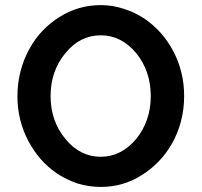

<svg xmlns="http://www.w3.org/2000/svg" viewBox="-20 -738 796 758"><path d="M707 -358.4C707 -422.9 692.4 -482.4 664.1 -536.1C635.7 -589.8 597.7 -631.8 550.8 -664.1C525.4 -680.7 498 -694.3 468.8 -703.1C439.5 -712.9 409.2 -717.8 377.9 -717.8C318.4 -717.8 264.6 -702.1 214.8 -670.9C165 -639.6 126 -598.6 97.7 -547.9C66.4 -492.2 48.8 -427.7 48.8 -358.4C48.8 -293.9 63.5 -235.4 91.8 -181.6C120.1 -127.9 158.2 -85 204.1 -53.7C229.5 -37.1 256.8 -23.4 286.1 -13.7C315.4 -4.9 345.7 0 377.9 0C437.5 0 491.2 -15.6 540 -46.9C589.8 -78.1 628.9 -119.1 658.2 -169.9C689.5 -224.6 707 -289.1 707 -358.4ZM377.9 -598.6C431.6 -598.6 478.5 -575.2 517.6 -528.3C555.7 -481.4 575.2 -424.8 575.2 -358.4C575.2 -293 555.7 -236.3 517.6 -189.5C478.5 -142.6 431.6 -119.1 377.9 -119.1C323.2 -119.1 276.4 -142.6 238.3 -189.5C199.2 -236.3 179.7 -293 179.7 -358.4C179.7 -424.8 199.2 -481.4 238.3 -528.3C276.4 -575.2 323.2 -598.6 377.9 -598.6Z"/></svg>

Font: DropForged
Style: Regular
Weight: 400
Designer: Antoine
Version: Version 1.0